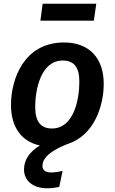

<svg xmlns="http://www.w3.org/2000/svg" viewBox="-20 -772 616 1031"><path d="M497 -752H209L197 -661H484ZM341 2C487 -44 537 -205 537 -322C537 -458 461 -544 324 -544C109 -544 39 -348 39 -208C39 -91 94 -12 194 9C131 48 109 93 109 139C109 198 157 239 233 239C257 239 277 236 298 232L316 146C293 151 275 154 254 154C224 154 208 142 208 119C208 91 225 48 341 2ZM317 -447C376 -447 407 -412 406 -332C406 -242 378 -82 259 -82C200 -82 169 -118 169 -198C169 -288 198 -447 317 -447Z"/></svg>

Font: Fira Sans Medium
Style: Italic
Weight: 500
Italic angle: -8°
Designer: bBox Type GmbH & Carrois Corporate GbR & Edenspiekermann AG
Foundry: bBox Type GmbH & Carrois Corporate GbR & Edenspiekermann AG
Version: Version 4.301;PS 004.301;hotconv 1.0.88;makeotf.lib2.5.64775